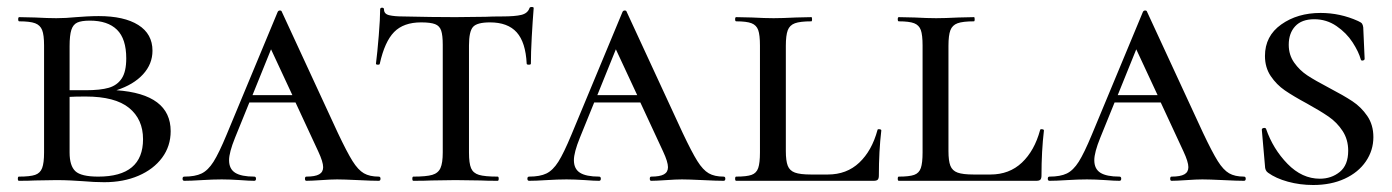

<svg xmlns="http://www.w3.org/2000/svg" viewBox="-20 -517 3981 549"><path d="M468 -142Q468 -99 443.5 -66Q419 -33 376 -14.5Q333 4 278 4Q250 4 216 1Q202 0 182.5 -1Q163 -2 141 -2L80 -1Q63 0 34 0Q31 0 31 -6Q31 -12 34 -12Q66 -12 80.5 -17Q95 -22 100.5 -36.5Q106 -51 106 -81V-387Q106 -417 100.5 -431Q95 -445 80.5 -450.5Q66 -456 35 -456Q32 -456 32 -462Q32 -468 35 -468L80 -467Q118 -465 141 -465Q168 -465 198 -468Q208 -469 227.5 -470Q247 -471 262 -471Q335 -471 375.5 -445.5Q416 -420 416 -372Q416 -334 389 -304.5Q362 -275 313 -259Q468 -248 468 -142ZM179 -385V-259H225Q267 -259 291 -266Q315 -273 328 -292.5Q341 -312 341 -350Q341 -406 314.5 -432Q288 -458 237 -458Q213 -458 201 -452.5Q189 -447 184 -431.5Q179 -416 179 -385ZM389 -119Q389 -176 349 -208.5Q309 -241 225 -241Q194 -241 179 -240V-81Q179 -43 195.5 -27.5Q212 -12 261 -12Q389 -12 389 -119Z M1063 0Q1044 0 1004 -2Q962 -4 944 -4Q927 -4 899 -2Q869 0 856 0Q852 0 852 -6Q852 -12 856 -12Q881 -12 892.5 -18.5Q904 -25 904 -39Q904 -54 890 -84L825 -224H693L652 -123Q635 -81 635 -59Q635 -34 652.5 -23Q670 -12 707 -12Q712 -12 712 -6Q712 0 707 0Q693 0 667 -2Q637 -4 614 -4Q589 -4 557 -2Q525 0 507 0Q502 0 502 -6Q502 -12 507 -12Q538 -12 556.5 -21Q575 -30 590.5 -54.5Q606 -79 628 -132L774 -483Q776 -487 780.5 -487Q785 -487 786 -483L946 -137Q972 -82 988 -56.5Q1004 -31 1020.5 -21.5Q1037 -12 1063 -12Q1068 -12 1068 -6Q1068 0 1063 0ZM816 -245 755 -376 702 -245Z M1066 -335Q1066 -332 1060.5 -332Q1055 -332 1055 -335Q1059 -366 1063 -415Q1067 -464 1067 -490Q1067 -495 1072.5 -495Q1078 -495 1078 -490Q1078 -477 1093 -473.5Q1108 -470 1131 -470Q1217 -468 1282 -468L1369 -469Q1386 -470 1415 -470Q1453 -470 1471 -474.5Q1489 -479 1494 -494Q1495 -497 1500.5 -497Q1506 -497 1506 -494Q1503 -457 1500.5 -411.5Q1498 -366 1498 -335Q1498 -332 1492 -332Q1486 -332 1486 -335Q1483 -396 1457.5 -424.5Q1432 -453 1381 -453Q1344 -453 1332.5 -440Q1321 -427 1321 -387V-81Q1321 -50 1327 -36Q1333 -22 1349.5 -17Q1366 -12 1403 -12Q1406 -12 1406 -6Q1406 0 1403 0Q1372 0 1354 -1L1282 -2L1214 -1Q1195 0 1162 0Q1159 0 1159 -6Q1159 -12 1162 -12Q1199 -12 1216 -17Q1233 -22 1239.5 -36.5Q1246 -51 1246 -81V-389Q1246 -416 1241.5 -429.5Q1237 -443 1224 -448Q1211 -453 1184 -453Q1134 -453 1107 -425.5Q1080 -398 1066 -335Z M2049 0Q2030 0 1990 -2Q1948 -4 1930 -4Q1913 -4 1885 -2Q1855 0 1842 0Q1838 0 1838 -6Q1838 -12 1842 -12Q1867 -12 1878.5 -18.5Q1890 -25 1890 -39Q1890 -54 1876 -84L1811 -224H1679L1638 -123Q1621 -81 1621 -59Q1621 -34 1638.5 -23Q1656 -12 1693 -12Q1698 -12 1698 -6Q1698 0 1693 0Q1679 0 1653 -2Q1623 -4 1600 -4Q1575 -4 1543 -2Q1511 0 1493 0Q1488 0 1488 -6Q1488 -12 1493 -12Q1524 -12 1542.5 -21Q1561 -30 1576.5 -54.5Q1592 -79 1614 -132L1760 -483Q1762 -487 1766.5 -487Q1771 -487 1772 -483L1932 -137Q1958 -82 1974 -56.5Q1990 -31 2006.5 -21.5Q2023 -12 2049 -12Q2054 -12 2054 -6Q2054 0 2049 0ZM1802 -245 1741 -376 1688 -245Z M2227 -85Q2227 -57 2232.5 -43Q2238 -29 2253 -23.5Q2268 -18 2299 -18H2347Q2401 -18 2437 -52Q2473 -86 2489 -145Q2489 -148 2494.5 -147.5Q2500 -147 2500 -144Q2493 -85 2493 -15Q2493 -7 2490 -3.5Q2487 0 2478 0H2085Q2082 0 2082 -6Q2082 -12 2085 -12Q2115 -12 2129 -17Q2143 -22 2148 -36.5Q2153 -51 2153 -81V-387Q2153 -417 2148 -431Q2143 -445 2129 -450.5Q2115 -456 2085 -456Q2082 -456 2082 -462Q2082 -468 2085 -468L2130 -467Q2168 -465 2192 -465Q2216 -465 2256 -467L2300 -468Q2302 -468 2302 -462Q2302 -456 2300 -456Q2268 -456 2253 -450.5Q2238 -445 2232.5 -430.5Q2227 -416 2227 -386Z M2692 -85Q2692 -57 2697.5 -43Q2703 -29 2718 -23.5Q2733 -18 2764 -18H2812Q2866 -18 2902 -52Q2938 -86 2954 -145Q2954 -148 2959.5 -147.5Q2965 -147 2965 -144Q2958 -85 2958 -15Q2958 -7 2955 -3.5Q2952 0 2943 0H2550Q2547 0 2547 -6Q2547 -12 2550 -12Q2580 -12 2594 -17Q2608 -22 2613 -36.5Q2618 -51 2618 -81V-387Q2618 -417 2613 -431Q2608 -445 2594 -450.5Q2580 -456 2550 -456Q2547 -456 2547 -462Q2547 -468 2550 -468L2595 -467Q2633 -465 2657 -465Q2681 -465 2721 -467L2765 -468Q2767 -468 2767 -462Q2767 -456 2765 -456Q2733 -456 2718 -450.5Q2703 -445 2697.5 -430.5Q2692 -416 2692 -386Z M3537 0Q3518 0 3478 -2Q3436 -4 3418 -4Q3401 -4 3373 -2Q3343 0 3330 0Q3326 0 3326 -6Q3326 -12 3330 -12Q3355 -12 3366.5 -18.5Q3378 -25 3378 -39Q3378 -54 3364 -84L3299 -224H3167L3126 -123Q3109 -81 3109 -59Q3109 -34 3126.5 -23Q3144 -12 3181 -12Q3186 -12 3186 -6Q3186 0 3181 0Q3167 0 3141 -2Q3111 -4 3088 -4Q3063 -4 3031 -2Q2999 0 2981 0Q2976 0 2976 -6Q2976 -12 2981 -12Q3012 -12 3030.5 -21Q3049 -30 3064.5 -54.5Q3080 -79 3102 -132L3248 -483Q3250 -487 3254.5 -487Q3259 -487 3260 -483L3420 -137Q3446 -82 3462 -56.5Q3478 -31 3494.5 -21.5Q3511 -12 3537 -12Q3542 -12 3542 -6Q3542 0 3537 0ZM3290 -245 3229 -376 3176 -245Z M3780 -266Q3822 -244 3847 -227.5Q3872 -211 3889.5 -185.5Q3907 -160 3907 -125Q3907 -87 3885.5 -55.5Q3864 -24 3825 -6Q3786 12 3735 12Q3697 12 3662.5 2.5Q3628 -7 3606 -23Q3597 -29 3597 -43L3588 -146Q3588 -150 3593 -151Q3598 -152 3600 -149Q3620 -91 3661.5 -48.5Q3703 -6 3754 -6Q3787 -6 3811 -25.5Q3835 -45 3835 -86Q3835 -118 3819 -142.5Q3803 -167 3779 -183.5Q3755 -200 3717 -221Q3678 -242 3654 -258.5Q3630 -275 3613.5 -299.5Q3597 -324 3597 -357Q3597 -414 3643.5 -447Q3690 -480 3756 -480Q3812 -480 3863 -457Q3872 -453 3874.5 -449.5Q3877 -446 3878 -439L3882 -349Q3882 -345 3877 -344Q3872 -343 3871 -347Q3865 -369 3847.5 -396Q3830 -423 3801.5 -442.5Q3773 -462 3738 -462Q3702 -462 3683.5 -442Q3665 -422 3665 -389Q3665 -360 3680.5 -338Q3696 -316 3718 -301.5Q3740 -287 3780 -266Z"/></svg>

Font: Cormorant SC Medium
Style: Regular
Weight: 500
Designer: Christian Thalmann (Catharsis Fonts)
Version: Version 3.000